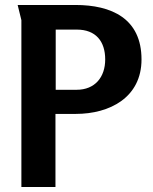

<svg xmlns="http://www.w3.org/2000/svg" viewBox="-20 -752 615 772"><path d="M51 -732 66 -671V0H203V-294H285C421 -294 549 -360 549 -513C549 -678 428 -732 283 -732ZM204 -633H289C365 -633 403 -586 403 -513C403 -442 362 -391 288 -391H204Z"/></svg>

Font: Rosario
Style: Bold
Weight: 700
Designer: Hector Gatti
Foundry: Omnibus Type
Version: Version 1.100